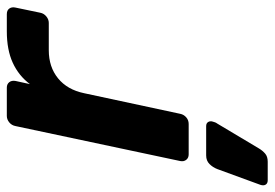

<svg xmlns="http://www.w3.org/2000/svg" viewBox="-198 -422 786 549"><g transform="rotate(-90 194.5 -147.0)"><path d="M28 0Q18 0 12.5 -7Q7 -14 9 -24L109 -495Q111 -506 119.5 -513Q128 -520 138 -520H219Q229 -520 234.5 -513Q240 -506 238 -495L229 -454Q253 -486 290 -503Q327 -520 380 -520H429Q440 -520 445 -513Q450 -506 448 -496L433 -424Q431 -414 422.5 -407Q414 -400 404 -400H326Q278 -400 245.5 -373.5Q213 -347 203 -299L144 -24Q142 -14 134 -7Q126 0 115 0ZM-46 226Q-55 226 -58.5 220Q-62 214 -59 205L-14 82Q-9 69 0.5 59.5Q10 50 25 50H109Q117 50 120.5 55.5Q124 61 122 68Q121 71 120 74.5Q119 78 116 82L45 201Q39 211 30.5 218.5Q22 226 7 226Z"/></g></svg>

Font: Rubik Medium
Style: Italic
Weight: 500
Italic angle: -12°
Designer: Hubert and Fischer
Foundry: Hubert and Fischer
Version: Version 2.300;gftools[0.9.30]